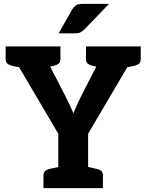

<svg xmlns="http://www.w3.org/2000/svg" viewBox="-20 -965 751 985"><path d="M279 0V-279L15 -727H151Q171 -727 183 -717Q195 -707 202 -692L318 -467Q329 -443 339 -423Q349 -403 357 -383Q362 -399 371.5 -419.5Q381 -440 394 -467L509 -692Q516 -705 529.5 -716Q543 -727 560 -727H696L432 -279V0ZM145 -665V-727H220V-665ZM489 -665V-727H569V-665ZM107 -727 94 -617 43 -627Q27 -631 18 -638.5Q9 -646 9 -662V-727ZM290 -727V-662Q290 -646 280.5 -638.5Q271 -631 255 -627L205 -617L192 -727ZM519 -727 506 -617 456 -627Q440 -631 430.5 -638.5Q421 -646 421 -662V-727ZM702 -727V-662Q702 -646 693 -638.5Q684 -631 668 -627L617 -617L604 -727ZM203 0V-65Q203 -80 212 -88Q221 -96 237 -99L287 -110L301 0ZM410 0 424 -110 474 -99Q490 -96 499 -88Q508 -80 508 -65V0ZM281 -794 350 -916Q359 -930 369.5 -937.5Q380 -945 402 -945H539L412 -813Q401 -803 391.5 -798.5Q382 -794 365 -794Z"/></svg>

Font: Aleo ExtraBold
Style: Regular
Weight: 800
Designer: Alessio Laiso
Foundry: Alessio Laiso
Version: Version 2.001;gftools[0.9.29]